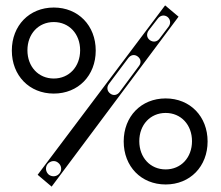

<svg xmlns="http://www.w3.org/2000/svg" viewBox="-20 -682 820 714"><path d="M180 -334C271 -334 336 -401 336 -494C336 -587 271 -654 180 -654C89 -654 24 -587 24 -494C24 -401 89 -334 180 -334ZM180 -390C123 -390 82 -434 82 -495C82 -556 123 -600 180 -600C237 -600 278 -556 278 -495C278 -434 237 -390 180 -390ZM596 4C687 4 752 -63 752 -156C752 -249 687 -316 596 -316C505 -316 440 -249 440 -156C440 -63 505 4 596 4ZM596 -52C539 -52 498 -96 498 -157C498 -218 539 -262 596 -262C653 -262 694 -218 694 -157C694 -96 653 -52 596 -52ZM172 12 644 -620 594 -662 120 -32ZM537 -533C525 -542 524 -557 533 -569L567 -613C576 -625 591 -628 603 -619C614 -610 616 -595 607 -583L573 -538C564 -526 549 -524 537 -533ZM162 -32C150 -42 147 -59 157 -72C167 -84 184 -87 196 -77C209 -67 211 -50 202 -38C192 -25 175 -23 162 -32ZM390 -334C378 -343 376 -358 385 -370L457 -466C466 -478 480 -481 492 -472C504 -463 506 -449 497 -437L425 -340C416 -328 402 -325 390 -334Z"/></svg>

Font: Apfel Grotezk Brukt
Style: Regular
Weight: 300
Designer: Luigi Gorlero
Foundry: © 2023, Luigi Gorlero & Collletttivo
Version: Version 2.000;Glyphs 3.2 (3217)